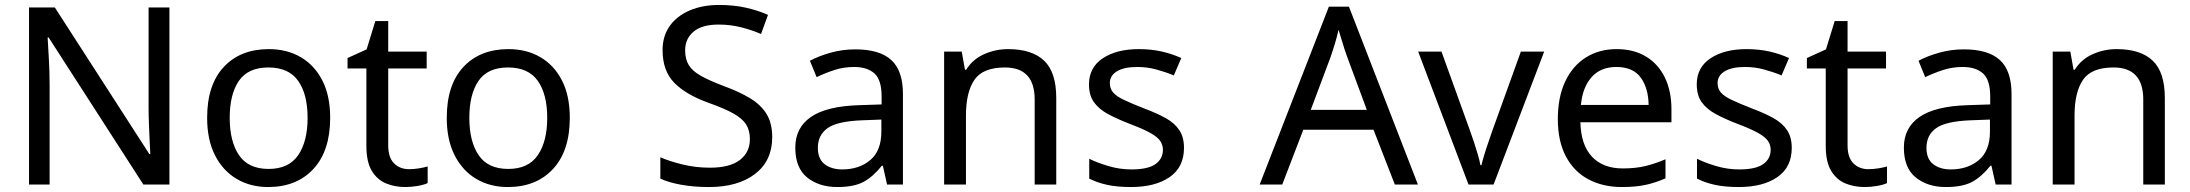

<svg xmlns="http://www.w3.org/2000/svg" viewBox="-20 -744 8828 774"><path d="M663 0H558L176 -593H172Q174 -558 177 -506Q180 -454 180 -399V0H97V-714H201L582 -123H586Q585 -139 583.5 -171Q582 -203 580.5 -241Q579 -279 579 -311V-714H663Z M1311 -269Q1311 -136 1243.5 -63Q1176 10 1061 10Q990 10 934.5 -22.5Q879 -55 847 -117.5Q815 -180 815 -269Q815 -402 882 -474Q949 -546 1064 -546Q1137 -546 1192.5 -513.5Q1248 -481 1279.5 -419.5Q1311 -358 1311 -269ZM906 -269Q906 -174 943.5 -118.5Q981 -63 1063 -63Q1144 -63 1182 -118.5Q1220 -174 1220 -269Q1220 -364 1182 -418Q1144 -472 1062 -472Q980 -472 943 -418Q906 -364 906 -269Z M1629 -62Q1649 -62 1670 -65.5Q1691 -69 1704 -73V-6Q1690 1 1664 5.5Q1638 10 1614 10Q1572 10 1536.5 -4.5Q1501 -19 1479 -55Q1457 -91 1457 -156V-468H1381V-510L1458 -545L1493 -659H1545V-536H1700V-468H1545V-158Q1545 -109 1568.5 -85.5Q1592 -62 1629 -62Z M2277 -269Q2277 -136 2209.5 -63Q2142 10 2027 10Q1956 10 1900.5 -22.5Q1845 -55 1813 -117.5Q1781 -180 1781 -269Q1781 -402 1848 -474Q1915 -546 2030 -546Q2103 -546 2158.5 -513.5Q2214 -481 2245.5 -419.5Q2277 -358 2277 -269ZM1872 -269Q1872 -174 1909.5 -118.5Q1947 -63 2029 -63Q2110 -63 2148 -118.5Q2186 -174 2186 -269Q2186 -364 2148 -418Q2110 -472 2028 -472Q1946 -472 1909 -418Q1872 -364 1872 -269Z M3093 -191Q3093 -96 3024 -43Q2955 10 2838 10Q2778 10 2727 1Q2676 -8 2642 -24V-110Q2678 -94 2731.5 -81Q2785 -68 2842 -68Q2922 -68 2962.5 -99Q3003 -130 3003 -183Q3003 -218 2988 -242Q2973 -266 2936.5 -286.5Q2900 -307 2835 -330Q2744 -363 2697.5 -411Q2651 -459 2651 -542Q2651 -599 2680 -639.5Q2709 -680 2760.5 -702Q2812 -724 2879 -724Q2938 -724 2987 -713Q3036 -702 3076 -684L3048 -607Q3011 -623 2967.5 -634Q2924 -645 2877 -645Q2810 -645 2776 -616.5Q2742 -588 2742 -541Q2742 -505 2757 -481Q2772 -457 2806 -438Q2840 -419 2898 -397Q2961 -374 3004.5 -347.5Q3048 -321 3070.5 -284Q3093 -247 3093 -191Z M3428 -545Q3526 -545 3573 -502Q3620 -459 3620 -365V0H3556L3539 -76H3535Q3500 -32 3461.5 -11Q3423 10 3355 10Q3282 10 3234 -28.5Q3186 -67 3186 -149Q3186 -229 3249 -272.5Q3312 -316 3443 -320L3534 -323V-355Q3534 -422 3505 -448Q3476 -474 3423 -474Q3381 -474 3343 -461.5Q3305 -449 3272 -433L3245 -499Q3280 -518 3328 -531.5Q3376 -545 3428 -545ZM3454 -259Q3354 -255 3315.5 -227Q3277 -199 3277 -148Q3277 -103 3304.5 -82Q3332 -61 3375 -61Q3443 -61 3488 -98.5Q3533 -136 3533 -214V-262Z M4044 -546Q4140 -546 4189 -499.5Q4238 -453 4238 -349V0H4151V-343Q4151 -472 4031 -472Q3942 -472 3908 -422Q3874 -372 3874 -278V0H3786V-536H3857L3870 -463H3875Q3901 -505 3947 -525.5Q3993 -546 4044 -546Z M4753 -148Q4753 -70 4695 -30Q4637 10 4539 10Q4483 10 4442.5 1Q4402 -8 4371 -24V-104Q4403 -88 4448.5 -74.5Q4494 -61 4541 -61Q4608 -61 4638 -82.5Q4668 -104 4668 -140Q4668 -160 4657 -176Q4646 -192 4617.5 -208Q4589 -224 4536 -244Q4484 -264 4447 -284Q4410 -304 4390 -332Q4370 -360 4370 -404Q4370 -472 4425.5 -509Q4481 -546 4571 -546Q4620 -546 4662.5 -536.5Q4705 -527 4742 -510L4712 -440Q4678 -454 4641 -464Q4604 -474 4565 -474Q4511 -474 4482.5 -456.5Q4454 -439 4454 -409Q4454 -387 4467 -371.5Q4480 -356 4510.5 -341.5Q4541 -327 4592 -307Q4643 -288 4679 -268Q4715 -248 4734 -219.5Q4753 -191 4753 -148Z M5603 0 5517 -221H5234L5149 0H5058L5337 -717H5418L5696 0ZM5410 -517Q5407 -525 5400 -546Q5393 -567 5386.5 -589.5Q5380 -612 5376 -624Q5369 -593 5360 -563.5Q5351 -534 5345 -517L5264 -301H5490Z M5900 0 5697 -536H5791L5905 -220Q5913 -198 5922 -171Q5931 -144 5938 -119.5Q5945 -95 5948 -78H5952Q5956 -95 5963.5 -120Q5971 -145 5980.5 -172Q5990 -199 5997 -220L6111 -536H6205L6001 0Z M6497 -546Q6566 -546 6615.5 -516Q6665 -486 6691.5 -431.5Q6718 -377 6718 -304V-251H6351Q6353 -160 6397.5 -112.5Q6442 -65 6522 -65Q6573 -65 6612.5 -74.5Q6652 -84 6694 -102V-25Q6653 -7 6613 1.5Q6573 10 6518 10Q6442 10 6383.5 -21Q6325 -52 6292.5 -113.5Q6260 -175 6260 -264Q6260 -352 6289.5 -415Q6319 -478 6372.5 -512Q6426 -546 6497 -546ZM6496 -474Q6433 -474 6396.5 -433.5Q6360 -393 6353 -321H6626Q6625 -389 6594 -431.5Q6563 -474 6496 -474Z M7203 -148Q7203 -70 7145 -30Q7087 10 6989 10Q6933 10 6892.5 1Q6852 -8 6821 -24V-104Q6853 -88 6898.5 -74.5Q6944 -61 6991 -61Q7058 -61 7088 -82.5Q7118 -104 7118 -140Q7118 -160 7107 -176Q7096 -192 7067.5 -208Q7039 -224 6986 -244Q6934 -264 6897 -284Q6860 -304 6840 -332Q6820 -360 6820 -404Q6820 -472 6875.5 -509Q6931 -546 7021 -546Q7070 -546 7112.5 -536.5Q7155 -527 7192 -510L7162 -440Q7128 -454 7091 -464Q7054 -474 7015 -474Q6961 -474 6932.5 -456.5Q6904 -439 6904 -409Q6904 -387 6917 -371.5Q6930 -356 6960.5 -341.5Q6991 -327 7042 -307Q7093 -288 7129 -268Q7165 -248 7184 -219.5Q7203 -191 7203 -148Z M7512 -62Q7532 -62 7553 -65.5Q7574 -69 7587 -73V-6Q7573 1 7547 5.5Q7521 10 7497 10Q7455 10 7419.5 -4.5Q7384 -19 7362 -55Q7340 -91 7340 -156V-468H7264V-510L7341 -545L7376 -659H7428V-536H7583V-468H7428V-158Q7428 -109 7451.5 -85.5Q7475 -62 7512 -62Z M7897 -545Q7995 -545 8042 -502Q8089 -459 8089 -365V0H8025L8008 -76H8004Q7969 -32 7930.5 -11Q7892 10 7824 10Q7751 10 7703 -28.5Q7655 -67 7655 -149Q7655 -229 7718 -272.5Q7781 -316 7912 -320L8003 -323V-355Q8003 -422 7974 -448Q7945 -474 7892 -474Q7850 -474 7812 -461.5Q7774 -449 7741 -433L7714 -499Q7749 -518 7797 -531.5Q7845 -545 7897 -545ZM7923 -259Q7823 -255 7784.5 -227Q7746 -199 7746 -148Q7746 -103 7773.5 -82Q7801 -61 7844 -61Q7912 -61 7957 -98.5Q8002 -136 8002 -214V-262Z M8513 -546Q8609 -546 8658 -499.5Q8707 -453 8707 -349V0H8620V-343Q8620 -472 8500 -472Q8411 -472 8377 -422Q8343 -372 8343 -278V0H8255V-536H8326L8339 -463H8344Q8370 -505 8416 -525.5Q8462 -546 8513 -546Z"/></svg>

Font: Noto Sans Avestan
Style: Regular
Weight: 400
Designer: Monotype Design Team
Foundry: Monotype Imaging Inc.
Version: Version 2.003; ttfautohint (v1.8.4.7-5d5b)